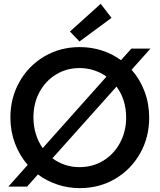

<svg xmlns="http://www.w3.org/2000/svg" viewBox="-20 -973 832 1001"><path d="M177.7 -63.5 121.1 0H23.4L124.5 -113.3Q81.5 -162.6 57.9 -225.8Q34.2 -289.1 34.2 -360.4Q34.2 -462.9 81.8 -546.9Q129.4 -630.9 211.9 -679.2Q294.4 -727.5 395.5 -727.5Q456.1 -727.5 510.7 -710Q565.4 -692.4 610.8 -659.2L665 -719.7H764.6L666 -609.4Q710 -559.6 733.9 -495.6Q757.8 -431.6 757.8 -359.4Q757.8 -256.8 710.2 -172.9Q662.6 -88.9 580.1 -40.5Q497.6 7.8 396.5 7.8Q335.4 7.8 279.8 -10.7Q224.1 -29.3 177.7 -63.5ZM637.7 -360.4Q637.7 -406.7 624.8 -447.8Q611.8 -488.8 587.4 -521.5L253.4 -147.9Q283.2 -125.5 319.1 -113.5Q355 -101.6 394.5 -101.6Q463.4 -101.6 518.8 -135.5Q574.2 -169.4 606 -228.8Q637.7 -288.1 637.7 -360.4ZM344.7 -808.6 504.9 -953.1 561.5 -879.9 394.5 -756.8ZM202.6 -200.7 535.2 -573.7Q504.9 -595.2 469.2 -606.7Q433.6 -618.2 394.5 -618.2Q327.6 -618.2 272.7 -585Q217.8 -551.8 186 -493.2Q154.3 -434.6 154.3 -361.3Q154.3 -315.9 166.7 -274.9Q179.2 -233.9 202.6 -200.7Z"/></svg>

Font: Reddit Sans Fudge SemiBold
Style: Regular
Weight: 600
Designer: Stephen Hutchings
Foundry: Reddit
Version: Version 1.011